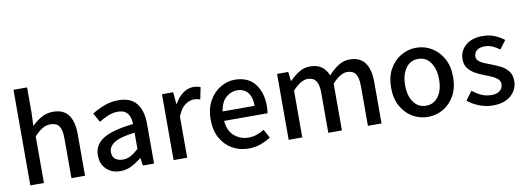

<svg xmlns="http://www.w3.org/2000/svg" viewBox="-57 -1050 3838 1403"><g transform="rotate(-10 1861.5 -348.5)"><path d="M77 0V-709H178V-521L174 -424Q206 -455 244.5 -478Q283 -501 333 -501Q411 -501 447 -451Q483 -401 483 -308V0H382V-295Q382 -359 362.5 -386.5Q343 -414 299 -414Q265 -414 238 -397Q211 -380 178 -347V0Z M745 12Q682 12 641.5 -26.5Q601 -65 601 -130Q601 -209 671 -252Q741 -295 894 -311Q894 -340 885.5 -364.5Q877 -389 856.5 -404Q836 -419 800 -419Q761 -419 725.5 -404Q690 -389 659 -369L621 -437Q659 -461 709.5 -481Q760 -501 818 -501Q909 -501 952 -446.5Q995 -392 995 -294V0H912L904 -56H901Q867 -28 828 -8Q789 12 745 12ZM776 -68Q808 -68 835.5 -83Q863 -98 894 -126V-247Q785 -234 742 -206Q699 -178 699 -137Q699 -101 721 -84.5Q743 -68 776 -68Z M1140 0V-489H1223L1231 -401H1234Q1260 -448 1296.5 -474.5Q1333 -501 1373 -501Q1406 -501 1427 -491L1409 -403Q1396 -407 1385.5 -409Q1375 -411 1360 -411Q1330 -411 1297 -387.5Q1264 -364 1241 -305V0Z M1696 12Q1630 12 1576 -18.5Q1522 -49 1490 -106.5Q1458 -164 1458 -244Q1458 -324 1490 -381.5Q1522 -439 1573 -470Q1624 -501 1681 -501Q1778 -501 1829 -437.5Q1880 -374 1880 -270Q1880 -255 1878.5 -241Q1877 -227 1876 -218H1553Q1561 -140 1606 -103.5Q1651 -67 1709 -67Q1742 -67 1770.5 -77Q1799 -87 1826 -104L1861 -40Q1827 -18 1785.5 -3Q1744 12 1696 12ZM1683 -422Q1641 -422 1603 -390Q1565 -358 1555 -288H1792Q1792 -352 1764 -387Q1736 -422 1683 -422Z M1994 0V-489H2077L2085 -421H2088Q2120 -454 2157 -477.5Q2194 -501 2239 -501Q2294 -501 2326 -477Q2358 -453 2374 -411Q2410 -450 2448.5 -475.5Q2487 -501 2533 -501Q2610 -501 2646.5 -451Q2683 -401 2683 -308V0H2582V-295Q2582 -359 2562 -386.5Q2542 -414 2500 -414Q2450 -414 2389 -347V0H2288V-295Q2288 -359 2268 -386.5Q2248 -414 2206 -414Q2156 -414 2095 -347V0Z M3027 12Q2967 12 2914.5 -18Q2862 -48 2829.5 -105.5Q2797 -163 2797 -244Q2797 -326 2829.5 -383Q2862 -440 2914.5 -470.5Q2967 -501 3027 -501Q3088 -501 3140 -470.5Q3192 -440 3224.5 -383Q3257 -326 3257 -244Q3257 -163 3224.5 -105.5Q3192 -48 3140 -18Q3088 12 3027 12ZM3027 -71Q3085 -71 3119 -118.5Q3153 -166 3153 -244Q3153 -322 3119 -370Q3085 -418 3027 -418Q2969 -418 2935 -370Q2901 -322 2901 -244Q2901 -166 2935 -118.5Q2969 -71 3027 -71Z M3507 12Q3456 12 3407 -7.5Q3358 -27 3323 -56L3371 -121Q3403 -96 3436.5 -80.5Q3470 -65 3510 -65Q3554 -65 3575 -84Q3596 -103 3596 -131Q3596 -154 3580 -169Q3564 -184 3539.5 -195Q3515 -206 3488 -216Q3455 -228 3422.5 -245.5Q3390 -263 3368.5 -290Q3347 -317 3347 -358Q3347 -420 3393.5 -460.5Q3440 -501 3521 -501Q3570 -501 3610 -484Q3650 -467 3679 -444L3632 -381Q3607 -400 3580 -412Q3553 -424 3523 -424Q3482 -424 3462.5 -406Q3443 -388 3443 -363Q3443 -342 3458 -328.5Q3473 -315 3497 -305Q3521 -295 3548 -285Q3582 -272 3615 -255.5Q3648 -239 3670 -211Q3692 -183 3692 -137Q3692 -76 3644.5 -32Q3597 12 3507 12Z"/></g></svg>

Font: Assistant SemiBold
Style: Regular
Weight: 600
Designer: Hebrew By Ben Nathan, Latin by Paul Hunt
Version: Version 3.000